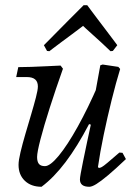

<svg xmlns="http://www.w3.org/2000/svg" viewBox="-20 -703 528 735"><path d="M139 12Q99 12 75 -11Q51 -34 51 -72Q51 -89 58.5 -120.5Q66 -152 77 -189.5Q88 -227 99 -264Q110 -301 117.5 -330Q125 -359 125 -372Q125 -408 83 -408H42L50 -446Q71 -446 100 -447Q129 -448 159 -449.5Q189 -451 212 -452L221 -440Q193 -361 170.5 -290.5Q148 -220 135 -170Q122 -120 122 -102Q122 -84 129 -75.5Q136 -67 152 -67Q172 -67 205 -107Q238 -147 277.5 -218Q317 -289 357 -381L345 -220L321 -228Q276 -142 231 -82.5Q186 -23 139 12ZM322 12Q286 12 286 -16Q286 -22 289 -39Q292 -56 298 -85.5Q304 -115 313 -157.5Q322 -200 334 -255L335 -294L364 -453L373 -456L433 -447L440 -439Q424 -387 407.5 -320.5Q391 -254 377 -187Q363 -120 355 -64L358 -60Q363 -60 369.5 -63.5Q376 -67 391.5 -80Q407 -93 437 -119L449 -118L462 -94Q421 -55 393.5 -32Q366 -9 349 1.5Q332 12 322 12ZM148 -530Q148 -530 163.5 -545.5Q179 -561 201.5 -584Q224 -607 246.5 -629.5Q269 -652 284.5 -667.5Q300 -683 300 -683H314Q314 -683 325.5 -667.5Q337 -652 354 -629.5Q371 -607 388.5 -584Q406 -561 417.5 -545.5Q429 -530 429 -530L412 -508L403 -507Q403 -507 392.5 -517Q382 -527 366.5 -541.5Q351 -556 335 -570Q319 -584 308.5 -594Q298 -604 298 -604Q298 -604 285 -594Q272 -584 253 -570Q234 -556 214.5 -541.5Q195 -527 182 -517Q169 -507 169 -507L160 -508Z"/></svg>

Font: Alegreya
Style: Italic
Weight: 400
Italic angle: -7°
Designer: Juan Pablo del Peral
Foundry: Huerta Tipografica
Version: Version 2.009